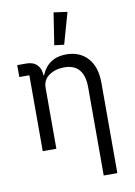

<svg xmlns="http://www.w3.org/2000/svg" viewBox="-104 -845 781 1111"><g transform="rotate(-10 286.5 -290.0)"><path d="M371 -769 319 -585 262 -592 291 -780ZM170 0H90V-446H31V-516H85Q125 -516 147.5 -493Q170 -470 170 -432H174Q215 -528 320 -528Q400 -528 446.5 -476Q493 -424 493 -331V200H413V-317Q413 -456 296 -456Q244 -456 207 -430.5Q170 -405 170 -358Z"/></g></svg>

Font: Aneliza
Style: Regular
Weight: 400
Designer: Mike Abbink, Paul van der Laan, Pieter van Rosmalen
Foundry: Bold Monday
Version: Version 3.0